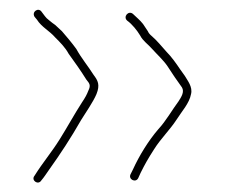

<svg xmlns="http://www.w3.org/2000/svg" viewBox="-20 -441 468 400"><path d="M245 -398C255.4 -390.5 265.7 -377.5 272 -367C277.7 -355.7 288.1 -349.2 297 -339C307 -327.8 320.7 -315.4 329 -303C339.7 -286.1 347.8 -274.7 359 -259C364.7 -249.6 357.8 -239.1 352 -230C338.8 -212.4 325.9 -189.1 310 -172C289.4 -148.2 270 -116.6 257 -88L252 -78C246.7 -67.3 262.7 -59.3 268 -70L273 -81C282.2 -99.4 288.4 -110.5 301 -130C314.8 -152.1 333.7 -170 348 -192C358.5 -208.8 374.5 -225.7 378 -245C381.8 -260.1 370.6 -273.2 365 -283L355 -297C347.5 -308.2 337.3 -322.7 327 -333C316.3 -344.9 306.9 -356.7 296 -366C292 -369.3 289.3 -372.7 288 -376L278 -391C271.3 -399.6 264.1 -404.9 257 -412C247.7 -420 235.7 -406 245 -398ZM52 -406 57 -400C66.8 -384.4 83.1 -376.9 95 -363C105.1 -352.9 115.7 -342.5 123 -329C136.1 -311 148.7 -293.1 160 -275C166.6 -267.1 169.6 -263.3 164 -252C161.3 -244.7 157 -236.7 151 -228C134.5 -202.4 120.3 -176.2 104.5 -151C87.5 -123.7 68.8 -102 52 -75C43.9 -65.5 59.4 -54.4 66 -65C71.8 -71.7 77 -79.9 82 -87C105.8 -120.3 127.9 -154 149 -191C158.6 -206.6 174.1 -228.5 181 -245C188.7 -264.3 184.1 -272.9 175 -285C163.8 -302.9 149.4 -319.9 139 -339C129.8 -351.7 118.5 -365 109 -376C103.7 -380.7 99 -385 95 -389C91 -391.7 86.7 -395 82 -399C74.7 -404.2 72.1 -409.9 67 -416C60.3 -426.7 45.4 -416.6 52 -406Z"/></svg>

Font: HoneyBee
Style: BLn
Weight: 100
Foundry: Cannot Into Space Fonts
Version: Version 0.89